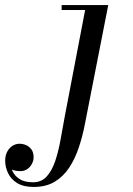

<svg xmlns="http://www.w3.org/2000/svg" viewBox="-188 -480 526 760"><path d="M-54.5 260Q-95 260 -119.8 244.8Q-144.5 229.5 -156 205.5Q-167.5 181.5 -167.5 156Q-167.5 135.5 -159.5 120.5Q-151.5 105.5 -138.5 97.2Q-125.5 89 -110.5 89Q-98 89 -85.2 94.2Q-72.5 99.5 -63.8 111.2Q-55 123 -55 143Q-55 155.5 -61.5 168.2Q-68 181 -79.8 189.2Q-91.5 197.5 -108.5 197.5Q-123 197.5 -136.2 193.2Q-149.5 189 -158 180Q-166.5 171 -166.5 156H-147.5Q-147.5 178.5 -138.2 198Q-129 217.5 -109.2 229.5Q-89.5 241.5 -57.5 241.5Q-23.5 241.5 -2.8 218.2Q18 195 30.8 156.8Q43.5 118.5 51.8 72.2Q60 26 68.5 -20L149 -440.5H56V-460H240.5L148 11.5Q139 58.5 124.2 103Q109.5 147.5 86.2 183Q63 218.5 28.8 239.2Q-5.5 260 -54.5 260Z"/></svg>

Font: Bodoni Moda
Style: Italic
Weight: 400
Italic angle: -13°
Designer: Owen Earl
Foundry: indestructible type
Version: Version 2.005